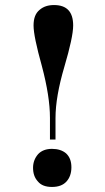

<svg xmlns="http://www.w3.org/2000/svg" viewBox="-20 -731 417 761"><path d="M200 -178C200 -178 200 -263 200 -263C200 -263 200 -263 200 -263C200 -320 212 -388 235 -466C258 -544 270 -599 270 -630C270 -630 270 -630 270 -630C270 -684 245 -711 194 -711C194 -711 194 -711 194 -711C171 -711 152 -705 137 -692C121 -679 113 -659 113 -630C113 -601 124 -548 146 -469C167 -390 178 -321 178 -264C178 -264 178 -178 178 -178C178 -178 200 -178 200 -178ZM186 10C211 10 230 3 243 -11C256 -25 263 -44 263 -68C263 -92 256 -110 242 -123C228 -135 209 -141 186 -141C163 -141 144 -134 131 -120C118 -105 111 -87 111 -66C111 -44 117 -26 130 -12C142 3 161 10 186 10Z"/></svg>

Font: Abril Fatface Utterance
Style: Regular
Weight: 500
Designer: Veronika Burian, Jos Scaglione
Foundry: TypeTogether
Version: ""